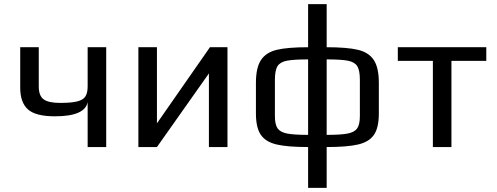

<svg xmlns="http://www.w3.org/2000/svg" viewBox="-20 -713 2408 931"><path d="M405 -218Q392 -149 246 -149Q153 -149 115.5 -182.5Q78 -216 78 -288V-484H168V-294Q168 -248 192 -231Q216 -214 272 -214Q327 -214 355.5 -221.5Q384 -229 394.5 -246Q405 -263 405 -294V-484H495V0H405Z M1083 -484V0H993V-357L741 0H651V-484H741V-115L998 -484Z M1817 -311V-163Q1817 -94 1793.5 -59.5Q1770 -25 1717 -12.5Q1664 0 1564 0V198H1474V0Q1374 0 1321 -12.5Q1268 -25 1244.5 -59.5Q1221 -94 1221 -163V-311Q1221 -385 1245.5 -422Q1270 -459 1322.5 -471.5Q1375 -484 1474 -484V-693H1564V-484Q1663 -484 1715.5 -471.5Q1768 -459 1792.5 -422Q1817 -385 1817 -311ZM1474 -425Q1403 -425 1370.5 -418.5Q1338 -412 1325.5 -392Q1313 -372 1313 -326V-150Q1313 -109 1326 -90.5Q1339 -72 1372 -65.5Q1405 -59 1474 -59ZM1725 -326Q1725 -372 1712.5 -392Q1700 -412 1667.5 -418.5Q1635 -425 1564 -425V-59Q1633 -59 1666 -65.5Q1699 -72 1712 -90.5Q1725 -109 1725 -150Z M2079 -418H1909V-484H2338V-418H2169V0H2079Z"/></svg>

Font: Play
Style: Regular
Weight: 400
Designer: Jonas Hecksher (Cyrillic expansion: Cyreal)
Foundry: Jonas Hecksher, Playtype, e-types AS
Version: Version 2.101; ttfautohint (v1.5.65-e2d9)